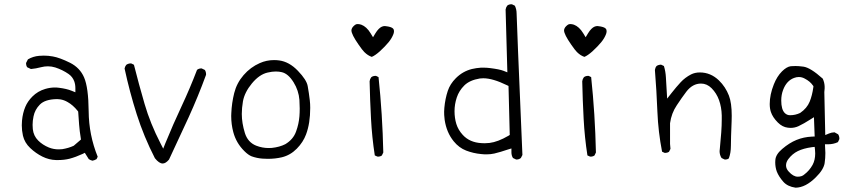

<svg xmlns="http://www.w3.org/2000/svg" viewBox="-20 -767 4040 903"><path d="M272.5 -65.4Q263.7 -64.5 255.9 -64.5Q231.9 -64.5 210 -73.2Q180.2 -85.4 159.7 -106Q137.7 -127.9 134.3 -159.7Q133.3 -169.4 133.3 -179.7Q133.3 -199.2 137.7 -219.7Q144 -251.5 167.7 -275.4Q191.4 -299.3 244.6 -300.8Q246.1 -300.8 250.7 -300.8Q255.4 -300.8 263.7 -299.6Q272 -298.3 280.8 -295.2Q289.6 -292 297.9 -287.1Q322.8 -273.4 345.2 -245.6L347.7 -242.2L352.1 -180.7Q354 -152.8 360.8 -110.8L326.7 -81.5Q302.7 -70.3 272.5 -65.4ZM186 -505.4Q174.8 -505.4 164.1 -504.4Q135.3 -502 111.3 -487.8L103 -471.7Q102.5 -470.7 102.5 -467.5Q102.5 -464.4 103.8 -459.7Q105 -455.1 107.9 -450.7L125.5 -442.4Q148.4 -444.3 174.3 -451.2Q189 -455.1 205.8 -455.1Q222.7 -455.1 240.2 -449.7Q274.4 -438.5 302.7 -418.9Q321.3 -405.8 329.1 -384.8Q334.5 -370.1 334.5 -352.5V-333L316.4 -340.3Q293.5 -349.6 258.8 -354Q248.5 -355.5 238.3 -355.5Q215.3 -355.5 192.4 -348.6Q157.7 -338.4 132.3 -313Q109.9 -290.5 99.1 -264.6Q86.9 -235.8 83.5 -199.7Q82.5 -189 82.5 -177.7Q82.5 -153.3 87.9 -128.9Q95.7 -95.7 122.1 -70.8Q148.4 -45.9 179.4 -30.5Q210.4 -15.1 244.1 -14.2Q248 -14.2 252 -14.2Q281.7 -14.2 307.1 -20.5Q336.4 -28.3 368.2 -43L378.9 -48.3L397.5 -18.6Q405.8 -13.2 415 -11.2Q424.8 -13.2 434.1 -18.6L439.5 -29.8Q397.9 -132.3 397 -243.9Q396 -355.5 375.5 -402.8Q356 -448.2 309.6 -471.7Q260.3 -496.1 228.5 -501.5Q207.5 -505.4 186 -505.4Z M745.1 2Q759.3 2 774.9 -16.6L867.2 -215.3Q912.1 -314 948.7 -414.1Q949.2 -415.5 949.2 -417Q949.2 -429.2 943.4 -438L929.2 -444.8Q928.2 -445.3 927.2 -445.3Q915.5 -445.3 906.7 -438.5Q873.5 -351.6 834 -267.3Q794.4 -183.1 758.3 -94.7L747.6 -67.9L734.4 -93.8Q687 -185.5 659.9 -278.6Q632.8 -371.6 609.9 -462.4L598.1 -468.3Q596.7 -468.8 595.7 -468.8Q583 -468.8 573.7 -461.9Q567.9 -454.6 565.9 -444.8Q589.4 -335.4 623 -229.7Q656.7 -124 708.5 -22.9Q728.5 2 745.1 2Z M1242.7 -70.8Q1213.4 -70.8 1184.6 -82Q1145.5 -97.7 1131.8 -141.1Q1117.2 -188.5 1117.2 -231Q1117.2 -258.8 1122.6 -290.5Q1130.4 -333 1164.6 -374.5Q1199.7 -417 1238.8 -425.8Q1260.3 -430.7 1276.4 -430.7Q1292.5 -430.7 1304.7 -427.7Q1335.4 -420.9 1360.8 -379.9Q1384.8 -341.3 1388.2 -296.9Q1389.6 -275.9 1389.6 -256.6Q1389.6 -237.3 1388.2 -219.7Q1385.3 -183.6 1372.6 -148.9Q1359.4 -111.3 1321.8 -88.9Q1294.9 -75.2 1258.3 -71.3Q1250.5 -70.8 1242.7 -70.8ZM1239.7 -20Q1274.9 -20 1305.7 -27.3Q1345.7 -37.1 1375.7 -67.6Q1405.8 -98.1 1419.4 -134.8Q1439 -187 1439 -259.8Q1439 -278.8 1437 -295.4Q1433.1 -329.1 1427.2 -361.8Q1422.4 -391.1 1380.9 -434.1Q1340.3 -476.6 1292.5 -482.9Q1280.8 -484.4 1268.6 -484.4Q1233.4 -484.4 1201.7 -470.2Q1158.2 -451.2 1125.7 -413.8Q1093.3 -376.5 1081.5 -329.3Q1069.8 -282.2 1067.9 -234.9Q1067.4 -228 1067.4 -221.7Q1067.4 -182.1 1077.1 -146Q1090.8 -94.2 1129.4 -56.2Q1147.5 -38.1 1163.6 -31.7Q1188.5 -22.9 1213.9 -21Q1227.1 -20 1239.7 -20Z M1830.6 -607.4Q1833 -614.7 1833 -620.6Q1833 -628.4 1828.6 -632.8Q1820.3 -641.1 1793.9 -644Q1792 -644.5 1789.6 -644.5Q1783.2 -644.5 1776.1 -641.6Q1769 -638.7 1761.2 -630.9Q1752.9 -622.6 1745.6 -610.4L1734.4 -591.8L1723.1 -610.4Q1704.1 -641.6 1679.2 -650.9Q1669.9 -653.8 1663.1 -653.8Q1657.2 -653.8 1653.8 -652.3Q1648.9 -649.9 1643.3 -644.5Q1637.7 -639.2 1635.3 -633.8Q1632.8 -628.4 1632.8 -624Q1632.8 -605.5 1666.5 -557.1Q1684.6 -530.8 1693.4 -522.2Q1702.1 -513.7 1710.4 -508.3Q1718.8 -502.9 1728.5 -499.5Q1744.1 -505.9 1766.1 -525.4Q1792 -549.3 1807.6 -568.4Q1823.2 -587.4 1830.6 -607.4ZM1754.4 -30.8Q1755.9 -30.3 1758.1 -30.3Q1760.3 -30.3 1763.7 -30.8Q1770 -31.7 1775.9 -35.6L1782.7 -49.8Q1778.8 -230.5 1760.3 -404.3L1749.5 -409.7Q1748 -410.2 1746.6 -410.2Q1733.9 -410.2 1726.1 -403.8Q1719.7 -395.5 1718.3 -384.8Q1720.2 -295.9 1724.9 -208.5Q1729.5 -121.1 1742.7 -36.1Z M2282.2 -94.7Q2269 -93.3 2260 -93.3Q2251 -93.3 2245.1 -93.8Q2189 -96.7 2156.2 -132.8Q2134.8 -156.2 2126.2 -184.1Q2117.7 -211.9 2117.7 -244.1Q2117.7 -276.4 2128.2 -308.3Q2138.7 -340.3 2163.8 -365.2Q2189 -390.1 2236.8 -397.9Q2244.1 -398.9 2252.9 -398.9Q2297.4 -398.9 2364.3 -366.2L2371.6 -362.8L2377.4 -132.3L2371.1 -128.4Q2321.8 -99.6 2282.2 -94.7ZM2406.7 -17.1Q2407.7 -16.6 2411.1 -16.6Q2414.6 -16.6 2419.7 -18.3Q2424.8 -20 2429.7 -23.9L2437 -38.1Q2409.7 -677.7 2409.7 -703.1Q2409.7 -723.1 2401.4 -740.2L2388.2 -746.6Q2386.7 -747.1 2383.3 -747.1Q2379.9 -747.1 2375 -745.6Q2370.1 -744.1 2365.7 -740.7Q2359.4 -732.4 2357.9 -722.2L2366.2 -426.8L2347.7 -434.1Q2328.6 -441.4 2284.7 -446.8Q2269 -448.7 2258.3 -448.7Q2247.6 -448.7 2241.2 -448.7Q2220.2 -447.3 2199.2 -442.4Q2156.2 -431.6 2124 -399.4Q2096.7 -372.1 2085.9 -339.4Q2073.7 -302.7 2069.8 -259.8Q2068.8 -249 2068.8 -241.9Q2068.8 -234.9 2069.1 -226.1Q2069.3 -217.3 2071.3 -203.1Q2080.1 -144 2113.8 -102.5Q2138.7 -71.8 2172.4 -58.8Q2206.1 -45.9 2242.2 -42.5Q2254.9 -41 2267.1 -41Q2287.6 -41 2304.7 -44.9Q2333.5 -51.8 2367.7 -63.5L2385.3 -68.8V-50.8Q2385.3 -35.2 2392.6 -23.9Z M2830.6 -607.4Q2833 -614.7 2833 -620.6Q2833 -628.4 2828.6 -632.8Q2820.3 -641.1 2793.9 -644Q2792 -644.5 2789.6 -644.5Q2783.2 -644.5 2776.1 -641.6Q2769 -638.7 2761.2 -630.9Q2752.9 -622.6 2745.6 -610.4L2734.4 -591.8L2723.1 -610.4Q2704.1 -641.6 2679.2 -650.9Q2669.9 -653.8 2663.1 -653.8Q2657.2 -653.8 2653.8 -652.3Q2648.9 -649.9 2643.3 -644.5Q2637.7 -639.2 2635.3 -633.8Q2632.8 -628.4 2632.8 -624Q2632.8 -605.5 2666.5 -557.1Q2684.6 -530.8 2693.4 -522.2Q2702.1 -513.7 2710.4 -508.3Q2718.8 -502.9 2728.5 -499.5Q2744.1 -505.9 2766.1 -525.4Q2792 -549.3 2807.6 -568.4Q2823.2 -587.4 2830.6 -607.4ZM2754.4 -30.8Q2755.9 -30.3 2758.1 -30.3Q2760.3 -30.3 2763.7 -30.8Q2770 -31.7 2775.9 -35.6L2782.7 -49.8Q2778.8 -230.5 2760.3 -404.3L2749.5 -409.7Q2748 -410.2 2746.6 -410.2Q2733.9 -410.2 2726.1 -403.8Q2719.7 -395.5 2718.3 -384.8Q2720.2 -295.9 2724.9 -208.5Q2729.5 -121.1 2742.7 -36.1Z M3387.2 -17.1Q3388.7 -16.6 3391.8 -16.6Q3395 -16.6 3399.4 -17.8Q3403.8 -19 3407.7 -22Q3417.5 -47.4 3417.5 -81.1Q3417.5 -114.7 3420.9 -196.8Q3421.4 -210.4 3421.4 -222.7Q3421.4 -283.2 3408.2 -317.4Q3392.1 -358.9 3361.3 -388.7Q3322.3 -426.3 3271.5 -426.3Q3248.5 -426.3 3230 -417Q3201.7 -402.3 3181.2 -380.1Q3160.6 -357.9 3139.2 -330.6L3117.7 -303.2L3111.8 -403.3Q3110.4 -431.2 3102.5 -456.5L3090.3 -462.4Q3088.9 -462.9 3086.4 -462.9Q3084 -462.9 3080.6 -461.9Q3073.7 -460.9 3067.9 -456.5Q3061.5 -448.7 3060.1 -438Q3067.9 -340.8 3071.8 -241.7Q3075.7 -146.5 3093.8 -53.7L3105 -48.3Q3106.4 -47.9 3109.6 -47.9Q3112.8 -47.9 3117.4 -49.1Q3122.1 -50.3 3126.5 -53.2L3133.3 -66.9L3131.3 -90.3V-187.5Q3137.7 -234.4 3163.1 -272Q3186.5 -307.6 3208 -335.9Q3237.3 -374 3276.9 -374Q3304.7 -374 3326.7 -352.1Q3350.1 -328.6 3361.8 -295.9Q3373.5 -263.2 3374.5 -224.1Q3374.5 -214.4 3374.5 -205.1Q3374.5 -176.8 3372.1 -144Q3369.6 -111.3 3365.7 -70.3Q3364.3 -63 3364.3 -56.2Q3364.3 -38.6 3373.5 -23.9Z M3695.8 -225.1Q3681.2 -225.1 3670.9 -235.4Q3654.3 -252 3654.3 -294.4Q3654.3 -321.3 3663.1 -344.2Q3679.2 -387.2 3714.4 -400.4Q3725.6 -404.8 3736.8 -404.8Q3751.5 -404.8 3764.6 -397.5Q3790 -384.3 3802.7 -365.7L3805.7 -361.8L3805.2 -356.4Q3799.8 -317.9 3788.1 -289.1Q3775.4 -257.8 3743.2 -235.8Q3720.7 -225.1 3695.8 -225.1ZM3758.3 -453.6Q3735.8 -456.5 3721.9 -456.5Q3708 -456.5 3699.2 -455.6Q3679.7 -453.1 3657.7 -431.2Q3634.3 -407.7 3619.6 -370.6Q3600.1 -321.8 3600.1 -277.8Q3600.1 -256.8 3605.5 -240.7Q3613.8 -215.3 3638.2 -190.9Q3659.7 -169.4 3685.1 -166.5Q3691.9 -165.5 3697.8 -165.5Q3718.3 -165.5 3735.8 -173.8Q3762.2 -186.5 3788.6 -203.6L3808.1 -215.8L3811.5 -125L3798.3 -124.5Q3759.8 -122.6 3726.1 -108.9Q3692.4 -95.2 3658.7 -66.4Q3627.9 -40.5 3626.5 -13.7Q3626 -8.8 3626 -3.9Q3626 19.5 3633.3 39.6Q3642.6 63.5 3664.1 87.9Q3684.1 110.4 3721.7 115.7Q3768.6 115.2 3816.9 66.9Q3835.9 48.3 3846.2 31.2Q3856.4 14.2 3858.4 0Q3861.8 -22.9 3861.8 -47.4Q3861.8 -60.5 3859.9 -88.4H3874Q3899.9 -88.4 3920.9 -98.6L3927.2 -111.8Q3927.7 -113.3 3927.7 -114.3Q3927.7 -126.5 3921.9 -135.3L3905.3 -144.5Q3903.8 -144.5 3902.8 -144.5Q3892.1 -144.5 3878.9 -139.2L3861.3 -131.8L3856.9 -334Q3858.4 -345.2 3858.4 -350.8Q3858.4 -356.4 3858.4 -359.9Q3858.4 -363.3 3857.7 -368.4Q3856.9 -373.5 3856 -378.4Q3853.5 -388.2 3849.6 -397Q3791.5 -449.2 3758.3 -453.6ZM3763.2 53.2 3764.2 52.2Q3763.7 52.7 3763.2 53.2ZM3687.5 -18.6Q3706.1 -43.5 3732.4 -56.4Q3758.8 -69.3 3797.9 -74.7L3811.5 -76.2L3813 -63Q3814 -53.7 3814 -45.4Q3814 -14.6 3801.8 8.3Q3786.6 35.6 3763.2 53.2Q3752 64 3731.9 64Q3710.9 64 3689.5 40Q3676.8 26.4 3676.8 11Q3676.8 -4.4 3687.5 -18.6Z"/></svg>

Font: NaikaiFont
Style: ExtraLight
Weight: 200
Version: Version 1.89